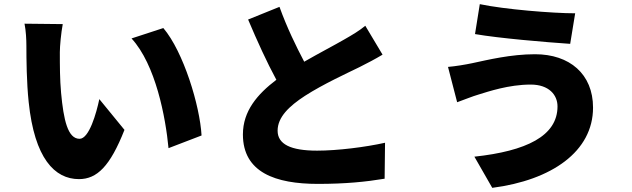

<svg xmlns="http://www.w3.org/2000/svg" viewBox="-20 -838 3040 924"><path d="M282 -722 98 -724C105 -689 107 -647 107 -617C107 -554 108 -441 118 -347C146 -76 243 24 360 24C447 24 510 -38 579 -213L458 -361C444 -294 409 -170 363 -170C306 -170 286 -261 274 -391C268 -457 268 -522 268 -587C268 -616 274 -680 282 -722ZM766 -703 613 -653C729 -527 777 -274 791 -125L950 -186C942 -329 863 -589 766 -703Z M1738 -714C1709 -690 1677 -671 1635 -647C1592 -622 1517 -583 1444 -541C1405 -615 1361 -705 1325 -805L1174 -744C1218 -640 1264 -539 1310 -454C1219 -385 1149 -304 1149 -191C1149 -8 1306 47 1510 47C1642 47 1741 37 1831 22L1833 -151C1739 -130 1604 -113 1506 -113C1379 -113 1316 -144 1316 -209C1316 -274 1371 -327 1448 -377C1535 -433 1651 -486 1710 -515C1750 -535 1786 -554 1821 -575Z M2663 -326C2663 -183 2512 -111 2263 -84L2349 66C2635 29 2834 -109 2834 -320C2834 -482 2721 -577 2555 -577C2438 -577 2328 -550 2253 -534C2220 -527 2172 -519 2136 -516L2180 -346C2211 -357 2255 -375 2283 -383C2329 -397 2428 -431 2534 -431C2622 -431 2663 -381 2663 -326ZM2289 -818 2266 -674C2381 -654 2605 -635 2724 -627L2748 -774C2639 -774 2408 -793 2289 -818Z"/></svg>

Font: Noto Sans CJK JP Black
Style: Regular
Weight: 900
Designer: Ryoko NISHIZUKA (kana & ideographs); Paul D. Hunt (Latin, Greek & Cyrillic); Wenlong ZHANG (bopomofo); Sandoll Communica
Foundry: Adobe Systems Incorporated
Version: Version 1.004;PS 1.004;hotconv 1.0.82;makeotf.lib2.5.63406